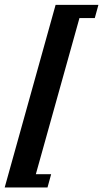

<svg xmlns="http://www.w3.org/2000/svg" viewBox="-46 -643 435 809"><path d="M188.3 -622.6H368.7L353.4 -566.9H288.8L105 91.1H169.5L154.2 146.8H-26.2Z"/></svg>

Font: Playfair Micro SmCond SmLight
Style: Italic
Weight: 360
Width: 4
Italic angle: -15.6°
Designer: Claus Eggers Sørensen
Foundry: Claus Eggers Sørensen
Version: Version 2.203;Glyphs 3.3 (3326)